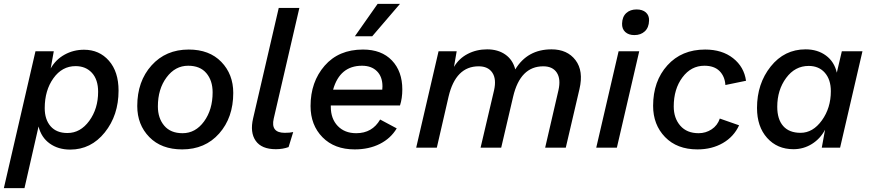

<svg xmlns="http://www.w3.org/2000/svg" viewBox="-46 -766 4516 996"><path d="M390 -508Q469 -508 519 -451Q569 -394 569 -296Q569 -168 497.5 -79Q426 10 318 10Q256 10 212 -21.5Q168 -53 154 -110L81 210H-26L138 -500H233L217 -411Q243 -457 289 -482.5Q335 -508 390 -508ZM304 -76Q371 -76 417 -139Q463 -202 463 -290Q463 -353 431 -388Q399 -423 346 -423Q276 -423 231 -360Q186 -297 186 -205Q186 -146 216.5 -111Q247 -76 304 -76Z M899 9Q791 9 728.5 -55Q666 -119 666 -216Q666 -344 740 -426.5Q814 -509 933 -509Q1040 -509 1102 -445Q1164 -381 1164 -284Q1164 -156 1091 -73.5Q1018 9 899 9ZM901 -75Q968 -75 1012.5 -136Q1057 -197 1057 -287Q1057 -348 1024.5 -386.5Q992 -425 930 -425Q863 -425 818 -364.5Q773 -304 773 -214Q773 -153 806 -114Q839 -75 901 -75Z M1385 8Q1311 8 1280.5 -35.5Q1250 -79 1267 -152L1400 -725H1507L1374 -151Q1357 -77 1431 -77Q1459 -77 1475 -81L1451 -3Q1421 8 1385 8Z M2029 -746 1885 -578H1795L1913 -746ZM2029 -219H1670V-212Q1670 -150 1706 -112.5Q1742 -75 1802 -75Q1885 -75 1926 -146L2012 -100Q1981 -48 1924.5 -19.5Q1868 9 1794 9Q1689 9 1627 -54Q1565 -117 1565 -216Q1565 -341 1638 -425Q1711 -509 1837 -509Q1933 -509 1987 -452.5Q2041 -396 2041 -302Q2041 -256 2029 -219ZM1832 -425Q1717 -425 1682 -301H1937Q1938 -307 1938 -318Q1938 -368 1909.5 -396.5Q1881 -425 1832 -425Z M2815 -510Q2897 -510 2939.5 -454Q2982 -398 2960 -304L2889 0H2782L2851 -298Q2864 -356 2842.5 -389Q2821 -422 2772 -422Q2653 -422 2616 -265L2554 0H2447L2517 -298Q2530 -356 2508 -389Q2486 -422 2437 -422Q2318 -422 2281 -265L2220 0H2113L2229 -500H2323L2309 -419Q2335 -463 2380.5 -486.5Q2426 -510 2481 -510Q2537 -510 2575.5 -483Q2614 -456 2627 -406Q2690 -510 2815 -510Z M3245 -584Q3215 -584 3197.5 -600Q3180 -616 3181 -644Q3182 -679 3202.5 -698Q3223 -717 3256 -717Q3287 -717 3304.5 -701.5Q3322 -686 3321 -659Q3320 -623 3299 -603.5Q3278 -584 3245 -584ZM3270 -500 3154 0H3047L3163 -500Z M3572 9Q3466 9 3404 -55Q3342 -119 3342 -217Q3342 -345 3416 -427Q3490 -509 3612 -509Q3700 -509 3757 -464Q3814 -419 3824 -347L3717 -325Q3714 -370 3686.5 -397.5Q3659 -425 3608 -425Q3539 -425 3494 -364.5Q3449 -304 3449 -214Q3449 -153 3483 -114Q3517 -75 3578 -75Q3615 -75 3645.5 -95Q3676 -115 3688 -151L3788 -116Q3761 -57 3704 -24Q3647 9 3572 9Z M4070 8Q3986 8 3933.5 -50.5Q3881 -109 3881 -206Q3881 -332 3952 -421Q4023 -510 4133 -510Q4195 -510 4238.5 -478Q4282 -446 4295 -389L4321 -500H4428L4312 0H4217L4234 -93Q4209 -46 4165.5 -19Q4122 8 4070 8ZM4107 -77Q4171 -77 4217.5 -141.5Q4264 -206 4264 -293Q4264 -353 4233 -388.5Q4202 -424 4149 -424Q4078 -424 4032 -361.5Q3986 -299 3986 -212Q3986 -147 4017 -112Q4048 -77 4107 -77Z"/></svg>

Font: Elaine Sans Medium
Style: Italic
Weight: 500
Italic angle: -13°
Designer: Wei Huang
Foundry: Wei Huang
Version: Version 2.001;December 24, 2019;FontCreator 12.0.0.2547 64-b